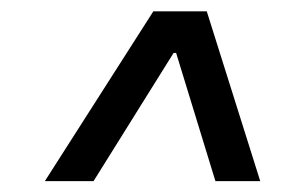

<svg xmlns="http://www.w3.org/2000/svg" viewBox="-20 -725 509 347"><path d="M450.3 -397.7 353.7 -704.5H257.1L61.1 -397.7H149.1L293.7 -629.3H298.3L369.3 -397.7Z"/></svg>

Font: Riot Sans 2.0
Style: Italic
Weight: 400
Italic angle: -9.39999°
Designer: Rasmus Andersson
Foundry: rsms
Version: Version 3.006;hotconv 1.0.109;makeotfexe 2.5.65596